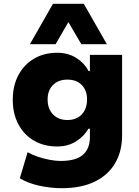

<svg xmlns="http://www.w3.org/2000/svg" viewBox="-20 -797 731 1008"><path d="M304 191Q246 191 186.5 178Q127 165 84 139L125 2Q149 16 179 26Q209 36 240.5 42Q272 48 298 48Q378 48 415 16Q452 -16 452 -78V-121H444Q422 -82 379.5 -55Q337 -28 280 -28Q211 -28 158.5 -58.5Q106 -89 76.5 -144.5Q47 -200 47 -273Q47 -347 76.5 -402.5Q106 -458 158.5 -489Q211 -520 280 -520Q337 -520 379.5 -493.5Q422 -467 445 -424H452V-509H621V-87Q621 -2 584 60.5Q547 123 476.5 157Q406 191 304 191ZM334 -167Q382 -167 409.5 -196.5Q437 -226 437 -275Q437 -322 409.5 -350.5Q382 -379 334 -379Q286 -379 258 -350.5Q230 -322 230 -275Q230 -226 258 -196.5Q286 -167 334 -167ZM137 -565 258 -777H420L541 -565H407L339 -681L272 -565Z"/></svg>

Font: Nunito Sans 6pt Black
Style: Regular
Weight: 900
Version: Version 3.101;gftools[0.9.27]